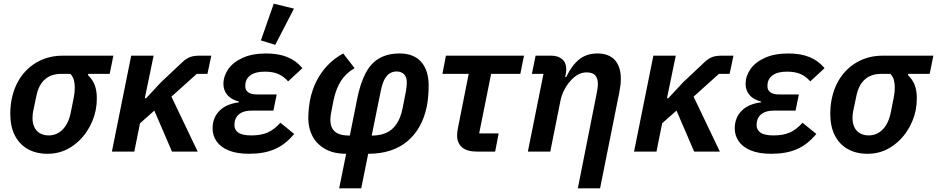

<svg xmlns="http://www.w3.org/2000/svg" viewBox="-20 -825 5100 1045"><path d="M577 -423H460L459 -416Q484 -392 495.5 -362Q507 -332 507 -289Q507 -273 505.5 -257.5Q504 -242 501 -226Q488 -162 451.5 -108Q415 -54 360.5 -21Q306 12 239 12Q177 12 131.5 -13.5Q86 -39 61 -87.5Q36 -136 36 -205Q36 -227 38 -247.5Q40 -268 44 -287Q59 -359 97.5 -411.5Q136 -464 193.5 -493Q251 -522 322 -522H597ZM363 -423H314Q258 -423 224 -392.5Q190 -362 178 -303L160 -217Q159 -211 158 -202Q157 -193 157 -182Q157 -154 167 -133Q177 -112 197 -100Q217 -88 245 -88Q290 -88 322 -121Q354 -154 366 -217L381 -292Q384 -307 385.5 -320Q387 -333 387 -347Q387 -372 382 -390Q377 -408 363 -423Z M916 0 820 -223 742 -154 711 0H589L694 -522H816L768 -290H775L856 -377L975 -489Q996 -508 1016 -515Q1036 -522 1066 -522H1130L1109 -423H1051L913 -299L1056 0Z M1506 -157 1581 -96Q1533 -38 1475 -13Q1417 12 1336 12Q1269 12 1225 -6Q1181 -24 1159 -55.5Q1137 -87 1137 -126Q1137 -183 1173.5 -221Q1210 -259 1280 -268L1281 -272Q1238 -283 1217 -308.5Q1196 -334 1196 -368Q1196 -410 1222 -448Q1248 -486 1300.5 -510Q1353 -534 1429 -534Q1495 -534 1543.5 -514.5Q1592 -495 1626 -454L1548 -382Q1525 -409 1495 -422Q1465 -435 1423 -435Q1374 -435 1348.5 -419Q1323 -403 1317 -377Q1316 -372 1315.5 -366.5Q1315 -361 1315 -354Q1315 -335 1330.5 -323Q1346 -311 1379 -311H1486L1468 -223H1349Q1311 -223 1287.5 -208Q1264 -193 1258 -165Q1257 -161 1256.5 -156Q1256 -151 1256 -143Q1256 -118 1277.5 -103Q1299 -88 1349 -88Q1399 -88 1435 -103Q1471 -118 1506 -157ZM1580 -778 1478 -581 1400 -605 1470 -805Z M1826 200 1864 12Q1796 12 1750 -14Q1704 -40 1681 -83.5Q1658 -127 1658 -180Q1658 -206 1660.5 -230.5Q1663 -255 1667 -278Q1678 -335 1702.5 -383.5Q1727 -432 1763.5 -470Q1800 -508 1848 -534L1910 -454Q1863 -427 1836 -385Q1809 -343 1796 -282L1785 -226Q1781 -208 1779.5 -195.5Q1778 -183 1778 -173Q1778 -131 1802.5 -109Q1827 -87 1884 -87L1923 -282Q1940 -369 1969 -425Q1998 -481 2044 -507.5Q2090 -534 2155 -534Q2232 -534 2272.5 -488Q2313 -442 2313 -360Q2313 -329 2310.5 -300.5Q2308 -272 2303 -246Q2278 -124 2197 -56Q2116 12 1984 12L1946 200ZM2052 -328 2003 -87Q2048 -87 2082 -102Q2116 -117 2138.5 -150.5Q2161 -184 2171 -235L2186 -311Q2190 -330 2192 -347Q2194 -364 2194 -377Q2194 -406 2179 -421Q2164 -436 2138 -436Q2118 -436 2101 -425.5Q2084 -415 2072 -391.5Q2060 -368 2052 -328Z M2675 0H2575Q2522 0 2495 -23Q2468 -46 2468 -88Q2468 -95 2469 -105.5Q2470 -116 2472 -126L2531 -423H2388L2407 -522H2832L2812 -423H2653L2588 -99H2694Z M2975 0H2853L2938 -423H2875L2895 -522H2981Q3017 -522 3039.5 -503Q3062 -484 3062 -449Q3062 -442 3061 -434Q3060 -426 3059 -420L3056 -406H3062Q3091 -468 3131.5 -501Q3172 -534 3231 -534Q3294 -534 3326.5 -498Q3359 -462 3359 -396Q3359 -379 3357 -361.5Q3355 -344 3351 -324L3246 200H3125L3227 -314Q3230 -328 3232 -342Q3234 -356 3234 -369Q3234 -398 3220 -414.5Q3206 -431 3173 -431Q3147 -431 3125 -418.5Q3103 -406 3085 -385Q3065 -363 3050.5 -334.5Q3036 -306 3030 -275Z M3758 0 3662 -223 3584 -154 3553 0H3431L3536 -522H3658L3610 -290H3617L3698 -377L3817 -489Q3838 -508 3858 -515Q3878 -522 3908 -522H3972L3951 -423H3893L3755 -299L3898 0Z M4348 -157 4423 -96Q4375 -38 4317 -13Q4259 12 4178 12Q4111 12 4067 -6Q4023 -24 4001 -55.5Q3979 -87 3979 -126Q3979 -183 4015.5 -221Q4052 -259 4122 -268L4123 -272Q4080 -283 4059 -308.5Q4038 -334 4038 -368Q4038 -410 4064 -448Q4090 -486 4142.5 -510Q4195 -534 4271 -534Q4337 -534 4385.5 -514.5Q4434 -495 4468 -454L4390 -382Q4367 -409 4337 -422Q4307 -435 4265 -435Q4216 -435 4190.5 -419Q4165 -403 4159 -377Q4158 -372 4157.5 -366.5Q4157 -361 4157 -354Q4157 -335 4172.5 -323Q4188 -311 4221 -311H4328L4310 -223H4191Q4153 -223 4129.5 -208Q4106 -193 4100 -165Q4099 -161 4098.5 -156Q4098 -151 4098 -143Q4098 -118 4119.5 -103Q4141 -88 4191 -88Q4241 -88 4277 -103Q4313 -118 4348 -157Z M5040 -423H4923L4922 -416Q4947 -392 4958.5 -362Q4970 -332 4970 -289Q4970 -273 4968.5 -257.5Q4967 -242 4964 -226Q4951 -162 4914.5 -108Q4878 -54 4823.5 -21Q4769 12 4702 12Q4640 12 4594.5 -13.5Q4549 -39 4524 -87.5Q4499 -136 4499 -205Q4499 -227 4501 -247.5Q4503 -268 4507 -287Q4522 -359 4560.5 -411.5Q4599 -464 4656.5 -493Q4714 -522 4785 -522H5060ZM4826 -423H4777Q4721 -423 4687 -392.5Q4653 -362 4641 -303L4623 -217Q4622 -211 4621 -202Q4620 -193 4620 -182Q4620 -154 4630 -133Q4640 -112 4660 -100Q4680 -88 4708 -88Q4753 -88 4785 -121Q4817 -154 4829 -217L4844 -292Q4847 -307 4848.5 -320Q4850 -333 4850 -347Q4850 -372 4845 -390Q4840 -408 4826 -423Z"/></svg>

Font: IBM Plex Sans SemiBold
Style: Italic
Weight: 600
Italic angle: -11.31°
Designer: Mike Abbink, Paul van der Laan, Pieter van Rosmalen
Foundry: Bold Monday
Version: Version 3.201